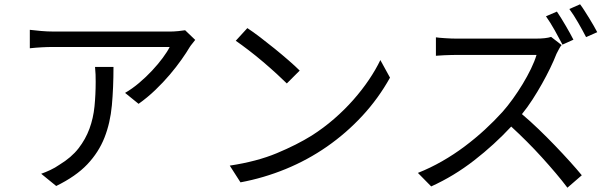

<svg xmlns="http://www.w3.org/2000/svg" viewBox="-20 -832 2848 895"><path d="M509 -520Q509 -423 501.5 -341Q494 -259 467 -190.5Q440 -122 387 -66Q334 -10 242 35L172 -22Q192 -29 214.5 -39.5Q237 -50 257 -64Q313 -98 346 -140.5Q379 -183 397 -232Q415 -281 420.5 -336Q426 -391 426 -451Q426 -468 425.5 -484.5Q425 -501 423 -520ZM890 -646Q885 -639 877 -629.5Q869 -620 864 -612Q850 -588 826 -554Q802 -520 771.5 -484Q741 -448 704 -412.5Q667 -377 626 -348L563 -399Q596 -418 628.5 -445.5Q661 -473 689 -503Q717 -533 738.5 -562Q760 -591 771 -613H228Q176 -613 119 -607V-693Q144 -690 172.5 -687.5Q201 -685 228 -685H776Q790 -685 811 -687Q832 -689 843 -691Z M1133 -701Q1159 -684 1192.5 -658.5Q1226 -633 1260.5 -605Q1295 -577 1326 -550Q1357 -523 1377 -503L1317 -443Q1299 -461 1269.5 -488Q1240 -515 1206.5 -543.5Q1173 -572 1139 -598Q1105 -624 1079 -642ZM1051 -60Q1177 -79 1270.5 -118Q1364 -157 1433 -200Q1488 -235 1537 -277.5Q1586 -320 1627 -366.5Q1668 -413 1700 -460.5Q1732 -508 1753 -552L1798 -470Q1744 -373 1669 -292Q1594 -211 1504 -148.5Q1414 -86 1311.5 -44Q1209 -2 1101 18Z M2602 -624Q2587 -653 2566 -690.5Q2545 -728 2525 -756L2576 -778Q2585 -765 2595.5 -748Q2606 -731 2616.5 -713Q2627 -695 2636.5 -678Q2646 -661 2653 -647ZM2598 -622Q2593 -617 2586 -604Q2579 -591 2574 -581Q2562 -550 2544.5 -514Q2527 -478 2506.5 -441.5Q2486 -405 2462.5 -368.5Q2439 -332 2413 -300Q2451 -268 2490.5 -230Q2530 -192 2567 -153.5Q2604 -115 2636.5 -79Q2669 -43 2692 -15L2625 43Q2601 11 2570.5 -25Q2540 -61 2506 -98.5Q2472 -136 2435.5 -172.5Q2399 -209 2363 -242Q2285 -158 2190.5 -84.5Q2096 -11 1990 37L1928 -26Q1986 -49 2041 -80.5Q2096 -112 2146 -149.5Q2196 -187 2240.5 -228Q2285 -269 2322 -310Q2346 -337 2370.5 -371Q2395 -405 2416.5 -440.5Q2438 -476 2455 -511Q2472 -546 2481 -576H2108Q2096 -576 2080.5 -575.5Q2065 -575 2051 -574.5Q2037 -574 2026.5 -573Q2016 -572 2012 -572V-658Q2017 -657 2028.5 -656Q2040 -655 2054.5 -654Q2069 -653 2083.5 -652.5Q2098 -652 2108 -652H2477Q2525 -652 2549 -660ZM2684 -812Q2694 -799 2705 -781.5Q2716 -764 2727 -746.5Q2738 -729 2747.5 -712Q2757 -695 2764 -682L2712 -659Q2696 -690 2675 -726.5Q2654 -763 2634 -790Z"/></svg>

Font: Kinto Sans
Style: Regular
Weight: 400
Designer: Authors: Ryoko NISHIZUKA  (kana & ideographs); Paul D. Hunt (Latin, Greek & Cyrillic); Wenlong ZHANG  (bopomofo); Sandol
Foundry: Adobe Systems Incorporated, ookami Inc.
Version: Version 0.001